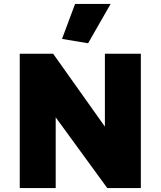

<svg xmlns="http://www.w3.org/2000/svg" viewBox="-20 -952 813 972"><path d="M523 0H693V-680H511V-311L249 -680H80V0H262V-358ZM360 -932 294 -755 426 -733 540 -932Z"/></svg>

Font: Catamaran
Style: Regular
Weight: 900
Designer: Pria Ravichandran
Version: Version 1.001;PS 001.000;hotconv 1.0.70;makeotf.lib2.5.58329